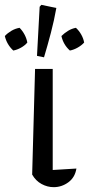

<svg xmlns="http://www.w3.org/2000/svg" viewBox="-58 -768 368 794"><path d="M75 -46 87 -483H160V-65L258 -71Q252 -34 224.5 -14Q197 6 164 6Q138 6 114 -7Q90 -20 75 -46ZM124 -531 95 -537 106 -740 113 -748 175 -735Q166 -684 152.5 -632.5Q139 -581 124 -531ZM23 -653Q35 -641 43.5 -625Q52 -609 55 -592Q45 -580 29 -571Q13 -562 -3 -559Q-30 -584 -38 -619Q-27 -631 -11 -640.5Q5 -650 23 -653ZM256 -653Q269 -641 278 -625Q287 -609 290 -592Q279 -580 263 -571Q247 -562 231 -559Q204 -583 196 -619Q208 -631 223.5 -640.5Q239 -650 256 -653Z"/></svg>

Font: Piazzolla
Style: Regular
Weight: 400
Designer: Juan Pablo del Peral
Foundry: Huerta Tipografica
Version: Version 1.330